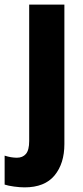

<svg xmlns="http://www.w3.org/2000/svg" viewBox="-65 -569 359 829"><path d="M41 240Q21 240 -4.5 236.5Q-30 233 -45 228V103Q-17 112 8 112Q33 112 47 95.5Q61 79 61 40V-549H213V53Q213 137 170.5 188.5Q128 240 41 240Z"/></svg>

Font: Noto Sans Telugu Condensed ExtraBold
Style: Regular
Weight: 800
Width: 3
Designer: Jelle Bosma - Monotype Design Team
Foundry: Monotype Imaging Inc.
Version: Version 2.005; ttfautohint (v1.8.4.7-5d5b)